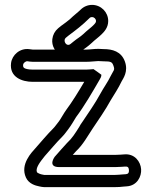

<svg xmlns="http://www.w3.org/2000/svg" viewBox="-20 -735 624 786"><path d="M357 -665C365.6 -665 373 -657.6 373 -649C373 -643.8 371 -640.3 361.3 -630.7C352.7 -622 335.5 -609.7 321.7 -596C306.4 -582.1 298.1 -579 280.2 -564.3L269 -555.2C252.6 -541.4 235.2 -568.2 250 -580.8L260.4 -589.3C290 -611.4 317.4 -632 345.7 -660.3C349.3 -663.9 351.9 -665 357 -665ZM357 -715C339.5 -715 322.7 -708.1 310.3 -695.7C298.7 -684.1 283.1 -673.2 265.9 -656.2C254.6 -646.3 246.3 -641.2 229.6 -628.7L218 -619.2C204.5 -607.8 196.2 -592.2 194.2 -574.9C187.5 -518.5 255.2 -478.1 301 -516.8L311.3 -525.2C326.6 -536.3 338.2 -543.2 356.3 -560C367.2 -570.9 382.8 -581.5 396.7 -595.3C406.3 -604.9 423 -621.9 423 -649C423 -685.4 393.4 -715 357 -715ZM395 -429C395 -429 363.8 -452 362.8 -452C353.7 -451.5 344.5 -450 333 -450H114C109.4 -450 105 -450.2 100.9 -450.7C76.4 -453.6 73.4 -459.2 74.8 -470.5C75.6 -477 84.8 -485.2 92.9 -484.2C97.3 -483.6 104.5 -482 114 -482H333C352.6 -482 370 -484.8 381.9 -485C391.7 -484.2 396.5 -484 404 -484C435.1 -484 438.9 -480.7 444.1 -466.8C451.4 -447 445.5 -449 432.5 -422.8C422.4 -401 404.4 -376.5 390 -349.9C369.6 -312.1 341.2 -271.8 317.9 -236.9C312.4 -229.9 308.4 -223 304.4 -215.6C287.4 -188.5 275.1 -168.9 256.1 -151.4C255.5 -150.8 254.6 -150 254.2 -149.5C239.7 -133 222.1 -114.6 205.5 -94.9L204.3 -93.7C204.3 -93.7 172.4 -51 222 -51H452C461.2 -51 470.4 -51.4 478 -52.1L491.8 -53.1C502.1 -53.8 507 -50.9 507.9 -38.9C508.7 -28 504.5 -22.5 495.3 -21.9L481.2 -20.9C471.8 -20.3 462.2 -19 452 -19H160.5C157.1 -19.7 153.8 -20.3 150.4 -21C142.3 -22.6 133 -27.8 131.5 -29.4C124.2 -46 142.4 -70.1 163.1 -95.9C187 -122.7 210.5 -151.1 233.7 -174.3C246.9 -187.5 251.4 -196.3 260.5 -207.4C271.8 -221.9 285.2 -246 291.4 -255.6C326 -301.9 359.2 -359.4 387.6 -408.5C391.1 -414.5 395.3 -421 395 -429ZM383 -535C364 -535 347.6 -532 333 -532H114C111.4 -532 106.3 -532.9 99.1 -533.8C61.6 -538.5 29.3 -510.3 25.2 -476.5C18.3 -419.6 69.3 -400 114 -400H324.9C301.7 -360.6 275.6 -317.8 251 -285C242.4 -273.5 227.9 -246.9 221.5 -238.6C210.2 -224.8 206.3 -217.7 198.3 -209.7C172.7 -184 148 -154.2 125.3 -128.6C110.8 -112.2 61.1 -62.7 86.3 -8C97.9 17.2 124.3 24.8 140.6 28L150.6 30C153.5 30.6 156.6 31 160 31H452C463.5 31 474 30.4 485.5 28.9L498.7 27.9C541.2 25.3 559.9 -12.4 557.7 -42.6C555.5 -72.8 531.7 -107.4 487.6 -102.9L474 -101.9C467 -101.3 460.2 -101 452 -101H277.9C282.3 -105.8 285.9 -109.8 290.9 -115.5C320.3 -143.1 337.8 -176.6 358.8 -208.1C382 -243 410.6 -283.1 433.7 -325.5C447.8 -348.7 465.1 -374.6 477.5 -401.2C483.6 -413.1 506.7 -442 490.9 -484.2C476 -524.3 440.3 -534 404 -534C397.5 -534 390.2 -535 383 -535Z"/></svg>

Font: HoneyBee
Style: Str
Weight: 700
Foundry: Cannot Into Space Fonts
Version: Version 0.89